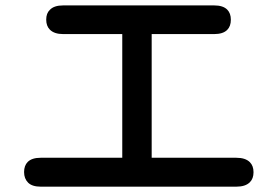

<svg xmlns="http://www.w3.org/2000/svg" viewBox="-20 -701 1040 720"><path d="M216.8 -573.2Q183.6 -573.2 167 -589.8Q153.3 -603.5 153.3 -627.4Q153.3 -651.4 167 -664.1Q182.6 -680.7 216.8 -680.7H783.2Q816.4 -680.7 832 -665Q845.7 -651.4 845.7 -627Q845.7 -602.5 832 -588.9Q816.4 -573.2 783.2 -573.2H548.8V-109.4H866.2Q900.4 -109.4 917 -92.8Q930.7 -79.1 930.7 -55.2Q930.7 -31.2 917 -17.6Q900.4 -1 866.2 -1H132.8Q100.6 -1 85.4 -16.1Q70.3 -31.2 70.3 -55.7Q70.3 -80.1 84 -93.8Q99.6 -109.4 132.8 -109.4H438.5V-573.2Z"/></svg>

Font: FakePearl
Style: SemiBold
Weight: 400
Version: Version 1.2